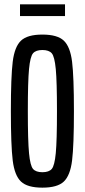

<svg xmlns="http://www.w3.org/2000/svg" viewBox="-20 -855 391 883"><path d="M30 -344Q30 -502 38.5 -571Q47 -640 76.5 -668Q106 -696 175 -696Q244 -696 273.5 -668Q303 -640 311.5 -571Q320 -502 320 -344Q320 -186 311.5 -117Q303 -48 273.5 -20Q244 8 175 8Q106 8 76.5 -20Q47 -48 38.5 -117Q30 -186 30 -344ZM242 -344Q242 -480 236.5 -537.5Q231 -595 218 -610Q205 -625 175 -625Q145 -625 132 -610Q119 -595 113.5 -537.5Q108 -480 108 -344Q108 -208 113.5 -150.5Q119 -93 132 -78Q145 -63 175 -63Q205 -63 218 -78Q231 -93 236.5 -150.5Q242 -208 242 -344ZM72 -781V-835H279V-781Z"/></svg>

Font: Saira Ultra Condensed Medium
Style: Regular
Weight: 500
Width: 1
Designer: Hector Gatti with collaboration of the Omnibus-Type team
Foundry: Omnibus-Type
Version: Version 1.001; ttfautohint (v1.8)